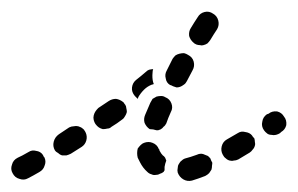

<svg xmlns="http://www.w3.org/2000/svg" viewBox="-40 -292 521 336"><path d="M326 11Q328 8 330 5Q331 2 331 -2Q332 -6 331 -9Q330 -9 330 -10Q329 -12 328 -15Q326 -17 324 -19Q322 -20 319 -21Q315 -23 312 -23Q308 -23 304 -21Q293 -17 285 -15Q281 -14 278 -11Q275 -9 273 -5Q271 -2 271 2Q270 6 271 10Q274 18 281 22Q288 26 296 24Q306 21 319 16Q323 14 326 11ZM38 -2Q41 -9 38 -16Q38 -17 37 -17Q36 -19 35 -21Q31 -27 23 -28Q16 -30 10 -26Q-2 -19 -9 -16Q-17 -12 -19 -4Q-22 4 -18 11Q-14 19 -6 21Q2 24 9 20Q17 16 29 9Q36 5 38 -2ZM240 12Q237 14 233 14Q229 15 225 13Q221 12 218 9Q210 2 205 -8Q203 -12 201 -16Q201 -16 201 -16Q200 -20 200 -24Q200 -28 201 -32Q203 -35 206 -38Q209 -41 212 -42Q220 -45 227 -42Q235 -39 238 -31Q238 -31 239 -30Q239 -30 239 -29Q239 -29 239 -29Q239 -28 240 -27Q242 -23 245 -20Q247 -19 249 -16Q250 -14 251 -11Q249 -6 248 0Q248 3 248 6Q248 7 247 7Q247 7 247 8Q244 11 240 12ZM402 -30Q405 -33 406 -37Q407 -40 406 -44Q406 -47 405 -50Q404 -51 404 -51Q402 -53 401 -55Q397 -60 389 -61Q382 -63 376 -59Q366 -53 357 -48Q350 -44 348 -36Q346 -28 350 -21Q352 -17 355 -15Q358 -12 362 -11Q366 -10 369 -11Q373 -11 377 -13Q387 -19 397 -25Q400 -27 402 -30ZM111 -46Q113 -53 110 -60Q109 -61 109 -62Q108 -63 107 -65Q105 -67 102 -69Q99 -70 97 -71Q93 -72 89 -71Q85 -71 81 -69L63 -57Q56 -52 54 -44Q52 -36 56 -29Q58 -26 62 -24Q65 -21 69 -20Q73 -20 76 -20Q80 -21 84 -23L103 -35Q109 -39 111 -46ZM461 -73Q462 -82 457 -88Q453 -95 445 -97Q436 -98 430 -93L427 -92Q420 -87 419 -79Q417 -71 422 -64Q424 -61 428 -58Q431 -56 435 -56Q439 -55 443 -56Q447 -57 450 -59L452 -61Q459 -65 461 -73ZM223 -112Q225 -116 227 -119Q230 -121 234 -123Q238 -124 242 -124Q246 -124 249 -122Q257 -119 260 -111Q263 -103 259 -96Q254 -85 251 -76Q249 -72 246 -70Q244 -67 240 -65Q238 -65 237 -64Q236 -64 234 -64Q228 -66 222 -66Q216 -70 213 -77Q211 -84 214 -91Q218 -101 223 -112ZM179 -89Q181 -92 182 -96Q182 -99 181 -103Q181 -106 179 -109Q179 -109 178 -110Q177 -112 176 -113Q170 -118 163 -119Q156 -119 150 -115Q141 -109 132 -103Q129 -100 127 -97Q125 -94 124 -90Q123 -86 124 -82Q125 -78 127 -75Q130 -71 133 -69Q136 -67 140 -66Q144 -66 148 -67Q152 -67 155 -70Q165 -76 174 -83Q177 -85 179 -89ZM212 -135Q218 -141 226 -144Q228 -144 229 -145Q229 -146 228 -148Q226 -156 227 -165Q227 -168 228 -171Q225 -171 221 -170Q218 -169 215 -166Q207 -159 198 -152Q192 -147 191 -139Q190 -131 196 -124Q197 -123 198 -122Q200 -120 201 -119Q202 -121 202 -122Q206 -129 212 -135ZM263 -141Q266 -140 269 -139Q272 -139 275 -140Q278 -141 282 -144Q285 -146 287 -150L297 -169Q301 -176 299 -184Q297 -192 289 -196Q286 -198 282 -199Q278 -199 274 -198Q270 -197 267 -195Q264 -192 262 -189L252 -169Q248 -162 250 -155Q251 -147 258 -143Q258 -143 259 -143Q261 -142 263 -141ZM310 -213Q313 -212 316 -213Q320 -214 323 -216Q326 -219 328 -222Q334 -232 340 -241Q344 -248 342 -256Q340 -264 333 -268Q326 -273 318 -271Q310 -269 306 -262Q300 -253 294 -243Q290 -237 291 -229Q293 -222 299 -217Q300 -217 300 -216Q302 -215 304 -214Q307 -213 310 -213Z"/></svg>

Font: FRB American Cursive Dashed
Style: Bold Italic
Weight: 700
Italic angle: -25°
Version: Version 2.0;Modular Font Editor K font №1